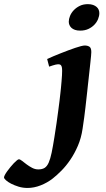

<svg xmlns="http://www.w3.org/2000/svg" viewBox="-215 -681 521 945"><path d="M234.4 -424.8Q234.4 -419.4 233.2 -406Q231.9 -392.6 230 -374.5Q228 -356.4 225.8 -335.7Q223.6 -314.9 221.4 -295.2Q219.2 -275.4 217.3 -258.5Q215.3 -241.7 214.4 -231Q210.4 -197.3 205.6 -152.6Q200.7 -107.9 191.4 -46.9Q184.6 -1 168.2 36.9Q151.9 74.7 131.1 105.2Q110.4 135.7 87.6 158.7Q64.9 181.6 44.9 197.3Q18.1 218.3 -14.6 231.2Q-47.4 244.1 -79.6 244.1Q-102.5 244.1 -123.3 237.8Q-144 231.4 -160.2 223.1Q-176.3 214.8 -185.8 206.1Q-195.3 197.3 -195.3 192.4Q-195.3 188 -190.9 179.7Q-186.5 171.4 -179.4 161.6Q-172.4 151.9 -163.8 141.4Q-155.3 130.9 -147 122.3Q-138.7 113.8 -132.1 108.4Q-125.5 103 -122.1 103Q-116.2 103 -106.4 110.8Q-96.7 118.7 -84.2 127.9Q-71.8 137.2 -57.1 145Q-42.5 152.8 -26.4 152.8Q-7.3 152.8 4.6 145.3Q16.6 137.7 24.7 119.4Q32.7 101.1 39.1 70.8Q45.4 40.5 52.7 -5.4Q58.6 -41.5 63.2 -74.2Q67.9 -106.9 71.5 -134.8Q75.2 -162.6 77.9 -184.3Q80.6 -206.1 82 -220.2Q83.5 -231.9 85 -248L87.9 -280.3Q89.4 -296.4 90.1 -310.3Q90.8 -324.2 90.8 -332Q90.8 -343.3 89.4 -349.9Q87.9 -356.4 85.2 -359.6Q82.5 -362.8 78.9 -363.8Q75.2 -364.7 70.8 -364.7Q66.4 -364.7 59.1 -363Q51.8 -361.3 44.4 -358.9Q35.6 -356.4 26.9 -353L17.1 -390.6Q30.8 -397 48.1 -404.3Q65.4 -411.6 84 -418.9Q102.5 -426.3 120.8 -433.1Q139.2 -439.9 155 -445.3Q170.9 -450.7 183.3 -453.9Q195.8 -457 202.1 -457Q215.8 -457 225.1 -451.2Q234.4 -445.3 234.4 -424.8ZM273.9 -616.2Q273.9 -602.5 267.8 -587.4Q261.7 -572.3 249.8 -559.6Q237.8 -546.9 220.2 -538.6Q202.6 -530.3 179.7 -530.3Q165 -530.3 154.3 -533.9Q143.6 -537.6 136.7 -543.9Q129.9 -550.3 126.7 -558.1Q123.5 -565.9 123.5 -574.2Q123.5 -587.4 129.6 -602.5Q135.7 -617.7 147.9 -630.6Q160.2 -643.6 177.5 -652.1Q194.8 -660.6 217.8 -660.6Q232.4 -660.6 243.2 -656.7Q253.9 -652.8 260.7 -646.7Q267.6 -640.6 270.8 -632.6Q273.9 -624.5 273.9 -616.2Z"/></svg>

Font: Gentium Book Basic
Style: Bold Italic
Weight: 700
Italic angle: -8°
Designer: J. Victor Gaultney and Annie Olsen
Foundry: SIL International
Version: Version 1.102; 2013; Maintenance release